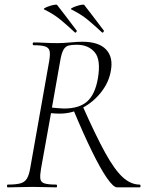

<svg xmlns="http://www.w3.org/2000/svg" viewBox="-20 -808 648 828"><path d="M14 0Q10 0 10 -6Q10 -12 14 -12Q48 -12 67 -17Q86 -22 95.5 -37Q105 -52 110 -81L192 -544Q197 -573 194 -587.5Q191 -602 175.5 -607.5Q160 -613 125 -613Q121 -613 121 -619Q121 -625 125 -625Q146 -625 172.5 -623.5Q199 -622 228 -622Q251 -622 283 -625Q315 -628 335 -628Q406 -628 437.5 -594.5Q469 -561 458 -503Q450 -454 417 -411.5Q384 -369 337 -343.5Q290 -318 237 -318Q230 -318 219 -318.5Q208 -319 200 -320L157 -81Q152 -52 154 -37Q156 -22 172 -17Q188 -12 222 -12Q226 -12 226 -6Q226 0 223 0Q201 0 175.5 -1Q150 -2 119 -2Q91 -2 63 -1Q35 0 14 0ZM485 0Q469 0 441 -40.5Q413 -81 376.5 -155.5Q340 -230 297 -333L337 -349Q393 -223 433.5 -149.5Q474 -76 509 -44Q544 -12 582 -12Q586 -12 586 -6Q586 0 582 0Q545 0 521 0Q497 0 485 0ZM256 -340Q322 -340 356 -370.5Q390 -401 402 -469Q416 -550 388.5 -582.5Q361 -615 311 -615Q289 -615 275.5 -611.5Q262 -608 253.5 -593Q245 -578 239 -542L204 -344Q216 -343 230.5 -341.5Q245 -340 256 -340ZM419 -669Q388 -698 358.5 -722.5Q329 -747 288 -767Q283 -769 289.5 -773Q296 -777 307.5 -781Q319 -785 329.5 -787Q340 -789 343 -787Q365 -759 385 -732.5Q405 -706 427 -677Q430 -676 426.5 -670.5Q423 -665 419 -669ZM302 -669Q271 -698 241.5 -722.5Q212 -747 171 -767Q166 -769 172.5 -773Q179 -777 190.5 -781Q202 -785 212.5 -787Q223 -789 226 -787Q248 -759 268 -732.5Q288 -706 310 -677Q313 -676 309.5 -670.5Q306 -665 302 -669Z"/></svg>

Font: Cormorant Light Light
Style: Italic
Weight: 300
Italic angle: -10°
Version: Version 4.000